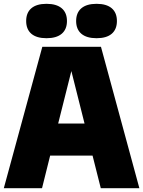

<svg xmlns="http://www.w3.org/2000/svg" viewBox="-21 -985 750 1005"><path d="M506.5 0 463.5 -170.5H241.5L199 0H-1L200.5 -740H507.5L708.5 0ZM283.5 -338.5H421.5L352.5 -613ZM116 -875Q116 -918.5 143.2 -941.8Q170.5 -965 222.5 -965Q274.5 -965 302 -941.8Q329.5 -918.5 329.5 -875Q329.5 -831.5 302 -808.2Q274.5 -785 222.5 -785Q170.5 -785 143.2 -808.2Q116 -831.5 116 -875ZM377.5 -875Q377.5 -918.5 405 -941.8Q432.5 -965 484.5 -965Q536.5 -965 563.8 -941.8Q591 -918.5 591 -875Q591 -831.5 563.8 -808.2Q536.5 -785 484.5 -785Q432.5 -785 405 -808.2Q377.5 -831.5 377.5 -875Z"/></svg>

Font: Encode Sans Semi Condensed Black
Style: Regular
Weight: 900
Width: 4
Designer: Multiple Designers
Foundry: Impallari Type
Version: Version 2.000